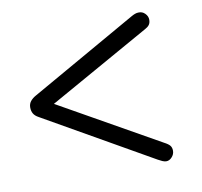

<svg xmlns="http://www.w3.org/2000/svg" viewBox="-61 -548 645 613"><g transform="rotate(-10 261.5 -241.5)"><path d="M430.8 0Q425 0 418.1 -3.1Q411.2 -6.2 404.8 -9.8L54.2 -209.8Q42.2 -216.2 37.4 -224.6Q32.5 -233 32.5 -244.5Q32.5 -256.2 39.2 -264.6Q46 -273 57.2 -279.2L401.8 -475.2Q408 -478.8 413.9 -481Q419.8 -483.2 425.2 -483.2Q437.8 -484 446.6 -475Q455.5 -466 455.5 -454.8Q455.5 -444.8 451.1 -438.6Q446.8 -432.5 438 -427.8L85.8 -229.8L84 -257L434 -59.5Q447.5 -52.5 452.5 -46.1Q457.5 -39.8 457.5 -29.5Q457.5 -18.2 449.2 -9.1Q441 0 430.8 0Z"/></g></svg>

Font: Quicksand Variable Light
Style: Regular
Weight: 300
Designer: Andrew Paglinawan
Foundry: Andrew Paglinawan
Version: Version 3.004